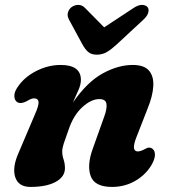

<svg xmlns="http://www.w3.org/2000/svg" viewBox="-20 -742 683 776"><path d="M49 -329.5Q38.5 -337 38 -353.5Q37.5 -370 50.5 -389Q77.5 -430 126 -454.8Q174.5 -479.5 225 -479.5Q307 -479.5 307 -419Q307 -400.5 297 -377.8Q287 -355 274.5 -327.5Q332.5 -411 395 -445.2Q457.5 -479.5 516.5 -479.5Q563 -479.5 582.5 -456.2Q602 -433 599.5 -393Q597 -353 576.5 -303L531 -186.5Q509 -130 537 -130Q548.5 -130 565.5 -139.5Q584 -151 597 -140Q606 -133 606.2 -117.2Q606.5 -101.5 595 -80Q572.5 -38.5 529.2 -12.5Q486 13.5 432.5 13.5Q362.5 13.5 346.5 -30.5Q330.5 -74.5 355.5 -142.5L401 -270Q413.5 -304 410.2 -322.8Q407 -341.5 381.5 -341.5Q348.5 -341.5 312.8 -309Q277 -276.5 257.5 -218.5Q243.5 -180 237.5 -161.5Q231.5 -143 231.5 -129Q231.5 -113.5 237 -97.5Q242.5 -81.5 242.5 -62Q242.5 -27.5 205.2 -7Q168 13.5 103 13.5Q54.5 13.5 41.5 -26.2Q28.5 -66 56.5 -127.5L120.5 -278Q137.5 -316 135.8 -330.2Q134 -344.5 118 -344.5Q111 -344.5 104 -341.5Q97 -338.5 87 -332.5Q63.5 -320.5 49 -329.5ZM454 -564.5Q432 -544 413.2 -532.5Q394.5 -521 371.5 -521Q348.5 -521 335.8 -532.5Q323 -544 312 -564.5L259 -662.5Q250.5 -678.5 254.8 -692Q259 -705.5 269 -713Q281 -722 296.2 -722.2Q311.5 -722.5 324 -709.5L401 -631.5L519.5 -709.5Q539 -722.5 554 -722.2Q569 -722 576.5 -713Q582.5 -705.5 579.5 -692Q576.5 -678.5 559.5 -662.5Z"/></svg>

Font: Fraunces 9pt SuperSoft
Style: Bold Italic
Weight: 700
Italic angle: -16°
Version: Version 1.000;[b76b70a41]